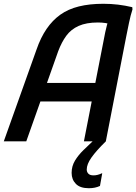

<svg xmlns="http://www.w3.org/2000/svg" viewBox="-25 -748 721 1016"><path d="M-5 0 168 -485Q190 -549 221.5 -595Q253 -641 294.5 -670.5Q336 -700 392.5 -714Q449 -728 522 -728Q562 -728 599.5 -723.5Q637 -719 675 -710L676 -698Q666 -668 657.5 -626.5Q649 -585 643 -555L535 0H419L532 -578Q536 -597 541 -615.5Q546 -634 556 -648L563 -617Q554 -623 534 -626Q514 -629 493 -629Q432 -629 391.5 -611Q351 -593 326 -559Q301 -525 283 -477L114 0ZM161 -211 193 -309H504L485 -211ZM504 236Q491 242 476.5 245Q462 248 445 248Q399 248 376.5 225Q354 202 354 167Q354 131 372 101.5Q390 72 416.5 46.5Q443 21 467 -2L535 0Q484 50 459 85.5Q434 121 434 149Q434 162 442.5 171Q451 180 470 180Q491 180 514 169H516Z"/></svg>

Font: Kufam Medium
Style: Italic
Weight: 500
Italic angle: -11°
Designer: Artur Schmal
Foundry: Original Type
Version: Version 1.301; ttfautohint (v1.8.3)